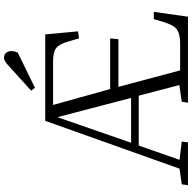

<svg xmlns="http://www.w3.org/2000/svg" viewBox="-20 -935 955 955"><g transform="rotate(-90 457.5 -457.5)"><path d="M14 0 18 -31 96 -42 334 -710H764L779 -547L744 -542L729 -594Q716 -640 696 -655.5Q676 -671 631 -671H413L492 -387H744L740 -346H503L585 -39H719Q763 -39 786 -53.5Q809 -68 825 -120L840 -170H876L852 0H424L429 -31L512 -43L459 -245H211L140 -42L231 -31L227 0ZM225 -283H448L353 -646H351ZM611 -895Q621 -904 629.5 -909.5Q638 -915 648 -915Q664 -915 672.5 -904Q681 -893 681 -880Q681 -865 674 -847L498 -761L484 -780Z"/></g></svg>

Font: Literata 36pt Light
Style: Italic
Weight: 300
Italic angle: -2°
Designer: Latin by Veronika Burian and Jose Scaglione. Greek by Irene Vlachou. Cyrillic by Vera Evstafieva
Foundry: TypeTogether
Version: Version 3.002